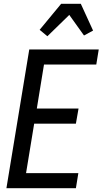

<svg xmlns="http://www.w3.org/2000/svg" viewBox="-20 -997 543 1017"><path d="M14 0 135 -735H503L490 -655H213L175 -422H396L382 -342H161L118 -80H395L382 0ZM231 -805 190 -839 304 -977H408L473 -835L425 -809L347 -918Z"/></svg>

Font: Iosevka SS18 Medium
Style: Italic
Weight: 500
Italic angle: -9°
Monospace: yes
Designer: Belleve Invis
Foundry: Belleve Invis
Version: Version 25.1.1; ttfautohint (v1.8.4)